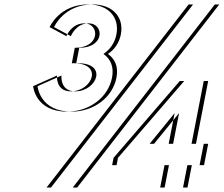

<svg xmlns="http://www.w3.org/2000/svg" viewBox="-20 -845 1008 865"><path d="M203.5 -722.8 279.2 -682.1C279.2 -682.1 301.2 -739.8 359.9 -739.8C428.9 -739.8 434 -629.6 317 -629.6L303.5 -560.1C449.6 -564.6 397.9 -433.5 299.3 -433.5C229.2 -433.5 236.8 -504.7 236.8 -504.7L129.2 -456.7C129.2 -456.7 138.5 -342 282.1 -342C382.1 -342 467.4 -405.8 484.7 -495.1C494.3 -544.3 478 -579.9 446.1 -601.9C475.4 -621.7 496.9 -651.1 504.4 -689.5C519.8 -768.6 466.4 -825.1 377.6 -825.1C247.1 -825.1 203.5 -722.8 203.5 -722.8ZM766.5 -334H765.5L653.9 -197H739.9ZM842.9 -197 897.9 -480H789.9L491.6 -134L485.2 -101H721.2L701.6 0H804.6L824.2 -101H879.2L897.9 -197ZM947.9 -825H829.9L189.6 0H307.6ZM223.5 -722.8C223.5 -722.8 267.1 -825.1 397.6 -825.1C486.4 -825.1 539.8 -768.6 524.4 -689.5C516.9 -651.1 495.4 -621.7 466.1 -601.9C498 -579.9 514.3 -544.3 504.7 -495.1C487.4 -405.8 402.1 -342 302.1 -342C158.5 -342 149.2 -456.7 149.2 -456.7L256.8 -504.7C256.8 -504.7 249.2 -433.5 319.3 -433.5C417.9 -433.5 469.6 -564.6 323.5 -560.1L337 -629.6C454 -629.6 448.9 -739.8 379.9 -739.8C321.2 -739.8 299.2 -682.1 299.2 -682.1ZM786.5 -334 759.9 -197H673.9L785.5 -334ZM862.9 -197H917.9L899.2 -101H844.2L824.6 0H721.6L741.2 -101H505.2L511.6 -134L809.9 -480H917.9ZM967.9 -825 327.6 0H209.6L849.9 -825Z"/></svg>

Font: Hussar Plate
Style: Obl
Weight: 700
Foundry: Cannot Into Space Fonts
Version: Version 0.798247